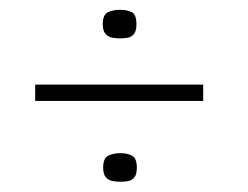

<svg xmlns="http://www.w3.org/2000/svg" viewBox="-20 -377 498 386"><path d="M50.7 -206.9H388.5V-174.1H50.7ZM187.4 -40Q187.4 -59.2 197.9 -64.2Q208.4 -69.1 222.1 -69.1Q236.1 -69.1 245.6 -63.9Q255.1 -58.7 255.1 -40Q255.1 -26.8 250.5 -20.8Q246 -14.9 238.6 -13.2Q231.3 -11.6 222.1 -11.6Q213.5 -11.6 205.6 -13.2Q197.7 -14.9 192.6 -20.8Q187.4 -26.8 187.4 -40ZM186.6 -328.4Q186.6 -347.7 197.2 -352.5Q207.7 -357.3 221.4 -357.3Q235.4 -357.3 244.8 -352.6Q254.3 -347.9 254.3 -328.4Q254.3 -315.5 249.8 -309.3Q245.2 -303.1 237.9 -301.4Q230.5 -299.8 221.4 -299.8Q212.7 -299.8 204.9 -301.4Q197 -303.1 191.8 -309.3Q186.6 -315.5 186.6 -328.4Z"/></svg>

Font: Genos Thin
Style: Regular
Weight: 100
Designer: Robert E. Leuschke
Foundry: Robert E. Leuschke
Version: Version 1.010